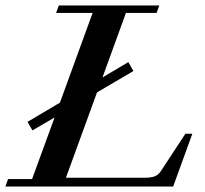

<svg xmlns="http://www.w3.org/2000/svg" viewBox="-29 -683 750 703"><path d="M-9.3 0 0.5 -27.3H88.4L170.9 -252.9L89.8 -205.6L71.8 -236.8L190.4 -307.1L310.1 -635.7H176.3L186.5 -663.1H554.2L544.4 -635.7H432.1L346.2 -399.4L440.9 -455.6L459.5 -422.9L326.2 -344.7L212.4 -32.2H500Q523.9 -32.2 537.4 -37.4Q550.8 -42.5 560.1 -56.6L649.9 -193.4H675.3L605 0Z"/></svg>

Font: Elstob SemiBold
Style: Italic
Weight: 600
Italic angle: -20°
Designer: Peter S. Baker
Version: Version 1.015